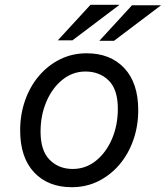

<svg xmlns="http://www.w3.org/2000/svg" viewBox="-20 -762 691 800"><path d="M341 -540Q440 -540 498 -478Q556 -416 556 -303Q556 -237 535.5 -178.5Q515 -120 477.5 -76Q440 -32 389.5 -7Q339 18 279 18Q180 18 122 -44Q64 -106 64 -219Q64 -285 84.5 -343.5Q105 -402 142.5 -446Q180 -490 230.5 -515Q281 -540 341 -540ZM471 -309Q471 -389 433 -426.5Q395 -464 336 -464Q283 -464 240.5 -430Q198 -396 173.5 -339Q149 -282 149 -213Q149 -134 187 -96Q225 -58 283 -58Q337 -58 379.5 -92Q422 -126 446.5 -183Q471 -240 471 -309ZM221 -594 357 -742H478L282 -594ZM394 -592 530 -740H651L455 -592Z"/></svg>

Font: Fragment Mono SC
Style: Italic
Weight: 400
Italic angle: -12°
Monospace: yes
Designer: Wei Huang based on Nimbus Sans by URW Studio, based on Helvetica by Max Miedinger.
Foundry: Wei Huang
Version: Version 1.012; ttfautohint (v1.8.4.7-5d5b)